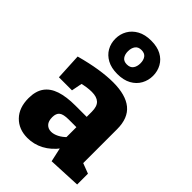

<svg xmlns="http://www.w3.org/2000/svg" viewBox="-256 -967 1080 1080"><g transform="rotate(45 284.0 -427.0)"><path d="M500 -84 477 -118 561 -86V0L367 9L346 -86L356 -83Q320 -35 274.5 -11Q229 13 178 13Q109 13 66.5 -30.5Q24 -74 24 -150Q24 -206 48.5 -240.5Q73 -275 121 -291Q169 -307 241 -307H339L330 -297V-348Q330 -390 310.5 -408.5Q291 -427 251 -427Q233 -427 211.5 -424Q190 -421 166 -414L181 -431L166 -354H62L54 -511Q127 -531 187.5 -540.5Q248 -550 298 -550Q398 -550 449 -508.5Q500 -467 500 -379ZM194 -169Q194 -137 209 -121.5Q224 -106 247 -106Q268 -106 291.5 -118Q315 -130 336 -152L330 -129V-236L340 -225H269Q227 -225 210.5 -212Q194 -199 194 -169ZM281 -599Q233 -599 200 -617Q167 -635 150 -665Q133 -695 133 -732Q133 -769 150.5 -799.5Q168 -830 201.5 -848.5Q235 -867 284 -867Q332 -867 364.5 -849.5Q397 -832 414 -801.5Q431 -771 431 -734Q431 -698 414 -667Q397 -636 363.5 -617.5Q330 -599 281 -599ZM281 -675Q307 -675 319 -691.5Q331 -708 331 -734Q331 -759 319.5 -775Q308 -791 282 -791Q257 -791 245 -774.5Q233 -758 233 -732Q233 -707 244.5 -691Q256 -675 281 -675Z"/></g></svg>

Font: Bitter Thin ExtraBold
Style: Regular
Weight: 800
Version: Version 3.020